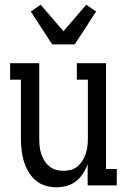

<svg xmlns="http://www.w3.org/2000/svg" viewBox="-20 -789 540 817"><path d="M219 8Q195 8 171.5 0.5Q148 -7 130 -23Q112 -39 100 -60Q88 -81 81 -104.5Q74 -128 71.5 -152Q69 -176 69 -200V-450H23V-520H147V-200Q147 -184 148.5 -167.5Q150 -151 155 -135.5Q160 -120 168.5 -106Q177 -92 189.5 -81.5Q202 -71 218 -66.5Q234 -62 250 -62Q266 -62 282 -66.5Q298 -71 310.5 -81.5Q323 -92 331.5 -106Q340 -120 345 -135.5Q350 -151 352 -167.5Q354 -184 354 -200V-450H307V-520H431V-70H477V0H353V-91Q346 -70 333.5 -51Q321 -32 303.5 -18Q286 -4 264 2Q242 8 219 8ZM202 -600 111 -740 153 -769 250 -656 347 -769 389 -740 298 -600Z"/></svg>

Font: Iosevka Curly Slab
Style: Regular
Weight: 400
Monospace: yes
Designer: Belleve Invis
Foundry: Belleve Invis
Version: Version 22.1.2; ttfautohint (v1.8.4)